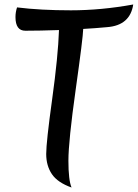

<svg xmlns="http://www.w3.org/2000/svg" viewBox="-20 -805 614 856"><path d="M49 -729Q49 -751 56 -772Q161 -759 296 -759Q431 -759 574 -785Q560 -692 458 -684Q405 -679 351 -676Q350 -637 317.5 -406Q285 -175 285 -88.5Q285 -2 299 31Q237 9 211.5 -28.5Q186 -66 186 -118.5Q186 -171 212.5 -362.5Q239 -554 243 -671Q156 -668 93 -668Q49 -668 49 -729Z"/></svg>

Font: Merienda
Style: Regular
Weight: 400
Designer: Eduardo Rodriguez Tunni
Foundry: Eduardo Rodriguez Tunni
Version: Version 1.001